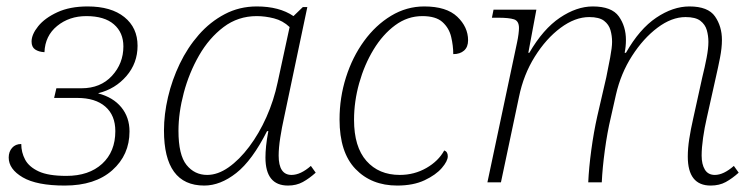

<svg xmlns="http://www.w3.org/2000/svg" viewBox="-20 -566 2344 596"><path d="M181 10Q94 10 50.5 -15.5Q7 -41 7 -77Q7 -95 17.5 -107Q28 -119 46 -119Q46 -93 58 -70.5Q70 -48 100 -34Q130 -20 186 -20Q256 -20 297 -57.5Q338 -95 338 -159Q338 -208 307 -235Q276 -262 220 -262H148L155 -292H233Q292 -292 327.5 -330.5Q363 -369 363 -422Q363 -465 333.5 -490.5Q304 -516 248 -516Q195 -516 157.5 -485.5Q120 -455 118 -404Q100 -405 89 -412.5Q78 -420 78 -437Q78 -459 98.5 -484.5Q119 -510 158 -528Q197 -546 252 -546Q325 -546 366 -513Q407 -480 407 -424Q407 -370 372.5 -330Q338 -290 286 -277L285 -276Q331 -264 356.5 -233Q382 -202 382 -158Q382 -85 328.5 -37.5Q275 10 181 10Z M614 10Q489 10 489 -161Q489 -211 501.5 -264.5Q514 -318 538 -368Q562 -418 597 -458Q632 -498 677.5 -522Q723 -546 777 -546Q847 -546 891 -516L920 -544H934L862 -202Q855 -171 850 -139Q845 -107 845 -83Q845 -23 885 -23Q913 -23 945 -51L960 -30Q940 -12 920 -1Q900 10 874 10Q804 10 804 -77Q804 -93 806 -113Q808 -133 813 -159H809Q763 -68 713.5 -29Q664 10 614 10ZM623 -23Q656 -23 689.5 -46.5Q723 -70 753.5 -110.5Q784 -151 807 -202.5Q830 -254 842 -311L879 -482Q858 -502 830.5 -509Q803 -516 777 -516Q719 -516 674 -482Q629 -448 598 -394Q567 -340 550.5 -278Q534 -216 534 -160Q534 -85 559 -54Q584 -23 623 -23Z M1213 10Q1133 10 1083.5 -41.5Q1034 -93 1034 -195Q1034 -263 1054 -326Q1074 -389 1110 -438.5Q1146 -488 1194 -517Q1242 -546 1297 -546Q1366 -546 1399.5 -514Q1433 -482 1433 -441Q1433 -420 1420.5 -409Q1408 -398 1387 -398Q1387 -424 1380.5 -451.5Q1374 -479 1353.5 -497.5Q1333 -516 1291 -516Q1245 -516 1206.5 -487.5Q1168 -459 1139.5 -412Q1111 -365 1095 -308Q1079 -251 1079 -194Q1079 -110 1117.5 -66.5Q1156 -23 1221 -23Q1266 -23 1303.5 -44.5Q1341 -66 1359 -99Q1370 -95 1370 -81Q1370 -66 1351.5 -44.5Q1333 -23 1298 -6.5Q1263 10 1213 10Z M2186 10Q2115 10 2115 -80Q2115 -105 2119.5 -134.5Q2124 -164 2132 -199L2160 -326Q2168 -358 2173.5 -387Q2179 -416 2179 -436Q2179 -455 2174 -472.5Q2169 -490 2154 -501.5Q2139 -513 2108 -513Q2065 -513 2021 -480Q1977 -447 1942 -392.5Q1907 -338 1892 -272L1876 -201Q1865 -155 1857.5 -99.5Q1850 -44 1848 0H1806Q1808 -45 1815.5 -100.5Q1823 -156 1834 -205L1862 -326Q1868 -355 1874 -387Q1880 -419 1880 -436Q1880 -455 1875 -472.5Q1870 -490 1855 -501.5Q1840 -513 1809 -513Q1765 -513 1720 -479.5Q1675 -446 1640 -390Q1605 -334 1591 -265L1535 0H1493L1585 -434Q1588 -448 1589.5 -460Q1591 -472 1591 -479Q1591 -501 1575.5 -506Q1560 -511 1526 -511H1507L1512 -536H1645L1620 -402H1623Q1666 -476 1718 -511Q1770 -546 1820 -546Q1879 -546 1901 -515Q1923 -484 1923 -442Q1923 -422 1919 -402H1923Q1965 -476 2017 -511Q2069 -546 2120 -546Q2178 -546 2199.5 -515Q2221 -484 2221 -442Q2221 -417 2215 -386.5Q2209 -356 2203 -330L2174 -200Q2167 -170 2162.5 -138.5Q2158 -107 2158 -83Q2158 -56 2168 -39.5Q2178 -23 2199 -23Q2226 -23 2258 -51L2273 -30Q2253 -12 2233 -1Q2213 10 2186 10Z"/></svg>

Font: Noto Serif ExtraLight
Style: Italic
Weight: 200
Italic angle: -12°
Designer: Monotype Design Team
Foundry: Monotype Imaging Inc.
Version: Version 2.014; ttfautohint (v1.8.4.7-5d5b)